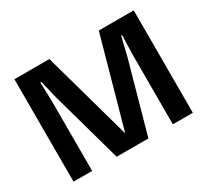

<svg xmlns="http://www.w3.org/2000/svg" viewBox="-136 -892 1191 1104"><g transform="rotate(-30 460.0 -340.0)"><path d="M63.8 -680H295.9L460 -91.9L624.1 -680H855.9V0H723.3V-464.1L727 -589.2L720.6 -590.2L691.4 -468.8L560.8 0H350.2L219.3 -468.8L190.1 -590.2L183.7 -589.2L187.4 -464.1V0H63.8Z"/></g></svg>

Font: TASA Orbiter VF Text
Style: Regular
Weight: 400
Designer: Weizhong Zhang
Foundry: 本地遙控
Version: Version 1.001;Glyphs 3.2 (3192)